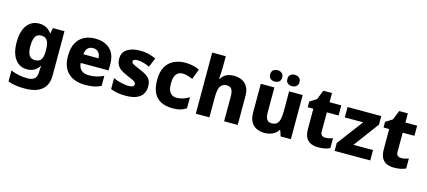

<svg xmlns="http://www.w3.org/2000/svg" viewBox="-69 -1413 5126 2306"><g transform="rotate(15 2494.0 -260.0)"><path d="M249 -559Q303 -559 341 -538Q379 -517 404 -480H408L421 -549H565V1Q565 79 534 132Q503 185 440 212.5Q377 240 282 240Q220 240 169.5 233Q119 226 72 208V71Q122 92 172 102.5Q222 113 282 113Q340 113 368.5 86.5Q397 60 397 8V-3Q397 -18 398.5 -36Q400 -54 402 -71H397Q373 -32 336 -11Q299 10 246 10Q153 10 98.5 -64Q44 -138 44 -274Q44 -411 100 -485Q156 -559 249 -559ZM308 -426Q277 -426 256 -408.5Q235 -391 225 -357Q215 -323 215 -271Q215 -194 238 -157.5Q261 -121 310 -121Q337 -121 355.5 -128.5Q374 -136 385.5 -152.5Q397 -169 403 -194Q409 -219 409 -254V-275Q409 -326 399 -359.5Q389 -393 367 -409.5Q345 -426 308 -426Z M947 -559Q1025 -559 1081.5 -530.5Q1138 -502 1168.5 -446.5Q1199 -391 1199 -309V-231H852Q854 -177 887 -145Q920 -113 981 -113Q1034 -113 1077 -123Q1120 -133 1166 -155V-30Q1126 -9 1080 0.5Q1034 10 967 10Q884 10 819.5 -20Q755 -50 718.5 -112.5Q682 -175 682 -271Q682 -369 715 -432.5Q748 -496 808 -527.5Q868 -559 947 -559ZM950 -442Q911 -442 885.5 -417.5Q860 -393 855 -340H1044Q1044 -369 1033.5 -392Q1023 -415 1002 -428.5Q981 -442 950 -442Z M1708 -166Q1708 -112 1683.5 -72.5Q1659 -33 1607 -11.5Q1555 10 1475 10Q1417 10 1373.5 3Q1330 -4 1286 -22V-158Q1334 -137 1386.5 -125Q1439 -113 1474 -113Q1512 -113 1529 -123Q1546 -133 1546 -151Q1546 -164 1537.5 -174Q1529 -184 1503.5 -197Q1478 -210 1428 -230Q1379 -251 1347.5 -273Q1316 -295 1300.5 -326Q1285 -357 1285 -402Q1285 -480 1345.5 -519.5Q1406 -559 1506 -559Q1559 -559 1606 -548Q1653 -537 1703 -514L1655 -400Q1615 -418 1576 -429Q1537 -440 1506 -440Q1478 -440 1463 -432.5Q1448 -425 1448 -410Q1448 -399 1456.5 -389.5Q1465 -380 1489.5 -369Q1514 -358 1561 -338Q1608 -319 1641 -298Q1674 -277 1691 -246Q1708 -215 1708 -166Z M2055 10Q1973 10 1913.5 -19.5Q1854 -49 1822.5 -111.5Q1791 -174 1791 -272Q1791 -372 1826.5 -435.5Q1862 -499 1925 -529Q1988 -559 2069 -559Q2123 -559 2166.5 -548Q2210 -537 2244 -520L2195 -393Q2160 -407 2130 -416Q2100 -425 2069 -425Q2035 -425 2011 -408.5Q1987 -392 1974.5 -358Q1962 -324 1962 -273Q1962 -222 1975 -189.5Q1988 -157 2012 -141Q2036 -125 2070 -125Q2114 -125 2152.5 -138Q2191 -151 2226 -173V-35Q2192 -13 2152 -1.5Q2112 10 2055 10Z M2514 -627Q2514 -577 2511 -537.5Q2508 -498 2506 -480H2515Q2533 -509 2556 -526Q2579 -543 2608 -551Q2637 -559 2670 -559Q2727 -559 2771 -538Q2815 -517 2840.5 -473Q2866 -429 2866 -358V0H2697V-311Q2697 -369 2678.5 -397.5Q2660 -426 2619 -426Q2579 -426 2556 -405.5Q2533 -385 2523.5 -346Q2514 -307 2514 -250V0H2345V-760H2514Z M3527 -549V0H3399L3377 -70H3367Q3350 -42 3323.5 -24.5Q3297 -7 3265.5 1.5Q3234 10 3200 10Q3144 10 3100 -11Q3056 -32 3031 -76.5Q3006 -121 3006 -191V-549H3175V-238Q3175 -182 3193.5 -153Q3212 -124 3253 -124Q3294 -124 3317 -144Q3340 -164 3349 -203.5Q3358 -243 3358 -299V-549ZM3085 -688Q3085 -725 3106.5 -742Q3128 -759 3159 -759Q3190 -759 3212.5 -742Q3235 -725 3235 -688Q3235 -652 3212.5 -635Q3190 -618 3159 -618Q3128 -618 3106.5 -635Q3085 -652 3085 -688ZM3299 -688Q3299 -725 3320.5 -742Q3342 -759 3374 -759Q3405 -759 3427.5 -742Q3450 -725 3450 -688Q3450 -652 3427.5 -635Q3405 -618 3375 -618Q3343 -618 3321 -635Q3299 -652 3299 -688Z M3920 -124Q3946 -124 3968 -129Q3990 -134 4013 -142V-18Q3986 -6 3951 2Q3916 10 3868 10Q3817 10 3777.5 -6.5Q3738 -23 3715.5 -63.5Q3693 -104 3693 -176V-423H3623V-493L3707 -547L3753 -663H3861V-549H4007V-423H3861V-182Q3861 -153 3877 -138.5Q3893 -124 3920 -124Z M4514 0H4071V-98L4313 -420H4085V-549H4504V-443L4271 -129H4514Z M4863 -124Q4889 -124 4911 -129Q4933 -134 4956 -142V-18Q4929 -6 4894 2Q4859 10 4811 10Q4760 10 4720.5 -6.5Q4681 -23 4658.5 -63.5Q4636 -104 4636 -176V-423H4566V-493L4650 -547L4696 -663H4804V-549H4950V-423H4804V-182Q4804 -153 4820 -138.5Q4836 -124 4863 -124Z"/></g></svg>

Font: Noto Sans Thai ExtraBold
Style: Regular
Weight: 800
Version: Version 2.001